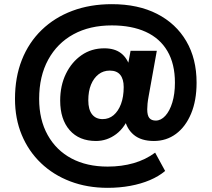

<svg xmlns="http://www.w3.org/2000/svg" viewBox="-20 -736 1016 922"><path d="M497 166Q399 166 317.5 135Q236 104 176.5 47Q117 -10 84.5 -88Q52 -166 52 -261Q52 -365 85 -448.5Q118 -532 180 -592Q242 -652 327.5 -684Q413 -716 517 -716Q643 -716 734 -669.5Q825 -623 874.5 -538.5Q924 -454 924 -339Q924 -253 897.5 -190Q871 -127 825 -93Q779 -59 719 -59Q658 -59 622.5 -88.5Q587 -118 577 -171L605 -190Q582 -125 538 -92Q494 -59 441 -59Q360 -59 314.5 -111Q269 -163 269 -253Q269 -325 296.5 -381.5Q324 -438 371.5 -471Q419 -504 481 -504Q530 -504 560.5 -481Q591 -458 605 -412H592L607 -492H733L694 -275Q690 -254 688.5 -238.5Q687 -223 687 -211Q687 -182 697 -169.5Q707 -157 728 -157Q753 -157 774 -180Q795 -203 807.5 -244Q820 -285 820 -339Q820 -429 784 -490.5Q748 -552 680 -583Q612 -614 517 -614Q411 -614 333 -571.5Q255 -529 211.5 -449.5Q168 -370 168 -261Q168 -161 209 -87.5Q250 -14 323.5 25Q397 64 497 64Q564 64 621.5 47.5Q679 31 725 -3L773 85Q742 111 699.5 129Q657 147 605.5 156.5Q554 166 497 166ZM473 -164Q503 -164 525.5 -183Q548 -202 561 -236.5Q574 -271 574 -318Q574 -356 557.5 -376.5Q541 -397 507 -397Q476 -397 453 -379Q430 -361 417 -329.5Q404 -298 404 -254Q404 -210 422 -187Q440 -164 473 -164Z"/></svg>

Font: Nunito Sans 10pt Black
Style: Regular
Weight: 900
Designer: Vernon Adams
Foundry: Vernon Adams
Version: Version 3.101;gftools[0.9.27]